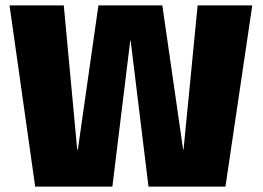

<svg xmlns="http://www.w3.org/2000/svg" viewBox="-20 -695 980 715"><path d="M111 0H398.5L465 -543.5H466.5L533 0H819.5L919.5 -675H716L663.5 -138H662L584.5 -675H346.5L270 -138.5H267.5L217.5 -675H15.5Z"/></svg>

Font: Anybody SemiCondensed ExtraBold
Style: Regular
Weight: 800
Width: 4
Version: Version 1.113;gftools[0.9.25]